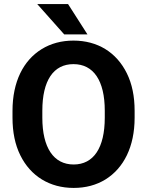

<svg xmlns="http://www.w3.org/2000/svg" viewBox="-20 -922 729 952"><path d="M647.5 -372.1C647.5 -444.3 634.8 -506.3 608.9 -558.6C557.6 -662.6 463.9 -720.7 344.2 -720.7C285.2 -720.7 232.4 -706.5 187 -678.7C95.7 -622.6 42 -516.6 42 -372.1V-338.4C42 -266.6 54.7 -204.6 80.6 -152.3C131.8 -48.3 226.6 9.8 345.2 9.8C405.3 9.8 457.5 -4.4 502.9 -32.2C593.3 -88.4 647.5 -194.3 647.5 -338.4ZM499.5 -338.4C499.5 -189.5 444.3 -106.4 345.2 -106.4C246.1 -106.4 189.9 -189.5 189.9 -338.4V-373C189.9 -522.9 245.1 -604 344.2 -604C443.4 -604 499.5 -522.9 499.5 -373ZM164.6 -901.9 298.3 -751.5H413.6L317.4 -901.9Z"/></svg>

Font: Vazirmatn
Style: Bold
Weight: 700
Designer: Saber Rastikerdar
Foundry: Saber Rastikerdar
Version: Version 33.003